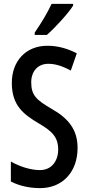

<svg xmlns="http://www.w3.org/2000/svg" viewBox="-20 -960 456 990"><path d="M357 -931V-940H246C225 -895 196 -846 159 -792V-780H222C265 -818 332 -891 357 -931ZM380 -197C380 -290 335 -349 244 -400C168 -445 141 -468 141 -536C141 -591 174 -631 229 -631C265 -631 301 -620 345 -596L376 -685C330 -709 279 -724 226 -724C114 -725 40 -645 41 -531C41 -414 105 -369 176 -326C249 -284 280 -253 280 -189C280 -131 247 -83 186 -83C139 -83 84 -100 36 -127V-24C81 -1 134 10 187 10C301 10 380 -72 380 -197Z"/></svg>

Font: Noto Sans Gurmukhi UI ExtraCondensed Medium
Style: Regular
Weight: 500
Width: 2
Designer: Jelle Bosma - Monotype Design Team
Foundry: Monotype Imaging Inc.
Version: Version 2.004